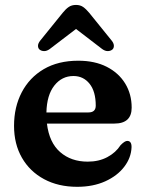

<svg xmlns="http://www.w3.org/2000/svg" viewBox="-20 -726 576 759"><path d="M500.5 -300.5Q500.5 -237.5 432 -237.5H165.5Q174.5 -162.5 217.8 -124.8Q261 -87 327 -87Q371 -87 404.5 -105Q438 -123 456.5 -152Q473.5 -169.5 483.5 -169Q500.5 -168.5 500 -144Q498.5 -102.5 471.2 -66.8Q444 -31 396 -9.2Q348 12.5 285 12.5Q210.5 12.5 154.2 -17.8Q98 -48 66.8 -102.2Q35.5 -156.5 35.5 -228.5Q35.5 -303 66 -361.2Q96.5 -419.5 153.2 -452.8Q210 -486 289.5 -486Q354.5 -486 401.8 -462Q449 -438 474.8 -396Q500.5 -354 500.5 -300.5ZM270.5 -425.5Q224.5 -425.5 194.8 -387.8Q165 -350 163.5 -281.5H329.5Q358.5 -281.5 358.5 -308.5Q358.5 -364.5 334 -395Q309.5 -425.5 270.5 -425.5ZM424 -530Q416.5 -524 405.8 -524Q395 -524 383.5 -532.5L280.5 -611.5L177 -532.5Q165.5 -524 154.8 -524Q144 -524 136.5 -530Q130.5 -535 130.2 -544.5Q130 -554 139 -565.5L228 -675.5Q240 -690.5 251.8 -698.5Q263.5 -706.5 280.5 -706.5Q297 -706.5 308.5 -698.5Q320 -690.5 332.5 -675.5L421.5 -565.5Q430.5 -554 430.2 -544.5Q430 -535 424 -530Z"/></svg>

Font: Fraunces 9pt S050 SemiBold
Style: Regular
Weight: 600
Version: Version 1.000; ttfautohint (v1.8.3)